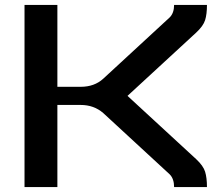

<svg xmlns="http://www.w3.org/2000/svg" viewBox="-20 -763 904 783"><path d="M500 -372 780 -114Q809 -87 816.5 -62.5Q824 -38 824 0H690Q690 -34 672 -52L401 -302Q363 -335 309 -335H214V0H80V-743H214V-409H309Q365 -409 401 -442L672 -692Q690 -710 690 -743H824Q824 -705 816.5 -681Q809 -657 780 -630Z"/></svg>

Font: Aneo
Style: Regular
Weight: 400
Designer: Anastasios Pappas
Foundry: Anastasios Pappas
Version: Version 1.000